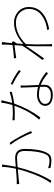

<svg xmlns="http://www.w3.org/2000/svg" viewBox="1072 -1895 856 3040"><g transform="rotate(-90 1500.0 -375.0)"><path d="M416 -768 413 -752Q411 -742 410 -733Q409 -727 406 -705L404 -695L403 -684Q401 -671 399 -660Q389 -597 380 -554Q484 -563 518 -563Q662 -563 662 -416Q662 -180 602 -63Q581 -19 548 -2Q521 11 475 11Q449 11 415 6Q386 2 361 -4L356 -41Q422 -19 478 -19Q549 -19 577 -78Q630 -193 630 -411Q630 -482 598 -510Q572 -533 517 -533Q476 -533 373 -524Q339 -387 297 -276Q238 -116 159 11L125 -3Q195 -97 262 -269Q313 -401 341 -521L292 -516L268 -514L246 -512Q195 -507 176 -506Q171 -505 161 -504L144 -502Q121 -500 108 -498L103 -538Q139 -537 174 -538Q197 -539 248 -543Q278 -545 348 -551Q376 -672 377 -771ZM756 -650Q799 -599 860 -486Q913 -388 944 -311L915 -295Q888 -372 835 -471Q776 -582 728 -635Z M1566 -616Q1485 -593 1380 -578Q1295 -340 1160 -164L1125 -183Q1260 -332 1346 -575Q1286 -569 1225 -569Q1181 -569 1117 -571L1115 -606Q1162 -600 1226 -600Q1299 -600 1357 -606Q1371 -652 1380 -694Q1391 -745 1393 -783L1433 -779Q1429 -766 1424 -744L1419 -723L1414 -701Q1400 -642 1390 -610Q1482 -622 1565 -650ZM1646 -129Q1645 -154 1645 -169Q1583 -187 1523 -187Q1457 -187 1416 -160Q1375 -133 1375 -90Q1375 2 1518 2Q1583 2 1617 -30Q1646 -56 1646 -95ZM1667 -476Q1664 -439 1666 -390Q1666 -368 1670 -300Q1671 -266 1672 -246L1674 -191Q1732 -171 1789 -136Q1832 -109 1879 -70L1860 -42Q1765 -124 1676 -158Q1676 -145 1677 -122V-91Q1677 -38 1638 -4Q1595 33 1520 33Q1443 33 1396 5Q1344 -27 1344 -89Q1344 -149 1401 -185Q1451 -217 1521 -217Q1584 -217 1643 -201Q1642 -228 1640 -270L1637 -342Q1634 -430 1633 -476ZM1693 -631Q1746 -608 1813 -568Q1878 -529 1911 -502L1892 -474Q1858 -505 1790 -546Q1732 -580 1677 -606Z M2369 -596Q2346 -562 2331 -534Q2328 -499 2324 -434Q2486 -581 2661 -581Q2759 -581 2831 -520Q2908 -453 2909 -347Q2910 -209 2804 -124Q2715 -53 2558 -24L2545 -55Q2685 -74 2773 -140Q2880 -219 2879 -348Q2879 -419 2830 -478Q2768 -551 2658 -551Q2479 -551 2322 -394Q2317 -304 2317 -245Q2317 -80 2319 -24Q2320 -14 2321 -1L2322 21H2284Q2285 14 2286 2Q2287 -12 2287 -23V-245Q2287 -281 2294 -393Q2262 -342 2199 -253Q2179 -224 2145 -176L2119 -139Q2104 -119 2094 -104L2071 -133Q2114 -187 2188 -291Q2265 -399 2297 -451Q2303 -532 2305 -574Q2287 -571 2213 -562Q2177 -557 2155 -554Q2123 -549 2100 -546L2096 -584Q2107 -583 2119 -584Q2127 -584 2140 -585Q2169 -587 2215 -592Q2269 -598 2308 -605Q2309 -623 2310 -645L2311 -662L2312 -678Q2314 -710 2314 -716V-744Q2313 -761 2311 -774L2355 -772Q2348 -738 2337 -611Q2342 -613 2350 -615Z"/></g></svg>

Font: Noto Sans CJK TC Thin
Style: Regular
Weight: 250
Designer: Ryoko NISHIZUKA ???? (kana & ideographs); Paul D. Hunt (Latin, Greek & Cyrillic); Wenlong ZHANG ??? (bopomofo); Sandoll 
Foundry: Adobe Systems Incorporated
Version: Version 1.004 January 19, 2016